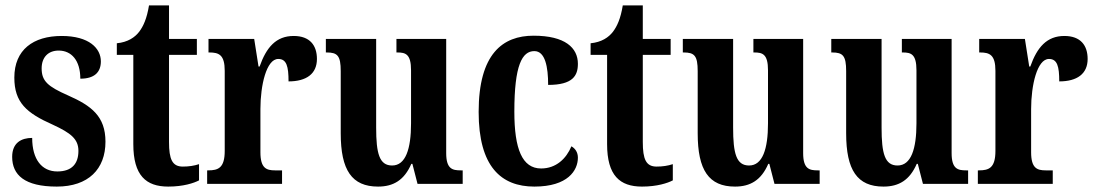

<svg xmlns="http://www.w3.org/2000/svg" viewBox="-20 -680 4054 710"><path d="M190 10C307 10 370 -55 370 -156C370 -250 318 -289 232 -327C157 -360 134 -380 134 -427C134 -468 158 -493 197 -493C244 -493 277 -457 277 -389C328 -389 353 -412 353 -453C353 -501 310 -547 208 -547C103 -547 33 -496 33 -393C33 -301 78 -262 175 -219C242 -188 270 -166 270 -122C270 -76 247 -46 192 -46C135 -46 99 -90 99 -170C59 -170 25 -152 25 -100C25 -33 71 10 190 10Z M602 10C658 10 697 -3 716 -13V-73C698 -67 678 -64 656 -64C617 -64 605 -91 605 -155V-477H708V-536H605V-660H531C523 -611 510 -583 495 -563C479 -542 453 -524 412 -520V-477H473V-147C473 -31 520 10 602 10Z M746 0H1023V-50H997C965 -50 943 -58 943 -117V-277C943 -364 965 -462 1009 -462C1040 -462 1047 -434 1047 -379C1113 -379 1152 -407 1152 -462C1152 -512 1126 -547 1066 -547C1001 -547 965 -505 940 -434H936L920 -536H751V-486H754C790 -486 811 -477 811 -418V-122C811 -59 787 -50 750 -50H746Z M1378 10C1435 10 1475 -14 1501 -74H1505L1524 0H1691V-50H1684C1653 -50 1630 -55 1630 -114V-536H1446V-486H1449C1480 -486 1500 -480 1500 -420V-224C1500 -129 1480 -68 1430 -68C1383 -68 1371 -112 1371 -208V-536H1185V-486H1188C1228 -486 1240 -474 1240 -417V-187C1240 -51 1281 10 1378 10Z M1956 10C2080 10 2117 -50 2117 -97C2117 -117 2107 -131 2093 -139C2074 -93 2036 -57 1981 -57C1911 -57 1882 -129 1882 -267C1882 -440 1911 -491 1956 -491C1996 -491 2007 -433 2007 -366C2098 -366 2117 -400 2117 -444C2117 -503 2070 -548 1953 -548C1839 -548 1750 -481 1750 -266C1750 -64 1833 10 1956 10Z M2354 10C2410 10 2449 -3 2468 -13V-73C2450 -67 2430 -64 2408 -64C2369 -64 2357 -91 2357 -155V-477H2460V-536H2357V-660H2283C2275 -611 2262 -583 2247 -563C2231 -542 2205 -524 2164 -520V-477H2225V-147C2225 -31 2272 10 2354 10Z M2698 10C2755 10 2795 -14 2821 -74H2825L2844 0H3011V-50H3004C2973 -50 2950 -55 2950 -114V-536H2766V-486H2769C2800 -486 2820 -480 2820 -420V-224C2820 -129 2800 -68 2750 -68C2703 -68 2691 -112 2691 -208V-536H2505V-486H2508C2548 -486 2560 -474 2560 -417V-187C2560 -51 2601 10 2698 10Z M3247 10C3304 10 3344 -14 3370 -74H3374L3393 0H3560V-50H3553C3522 -50 3499 -55 3499 -114V-536H3315V-486H3318C3349 -486 3369 -480 3369 -420V-224C3369 -129 3349 -68 3299 -68C3252 -68 3240 -112 3240 -208V-536H3054V-486H3057C3097 -486 3109 -474 3109 -417V-187C3109 -51 3150 10 3247 10Z M3596 0H3873V-50H3847C3815 -50 3793 -58 3793 -117V-277C3793 -364 3815 -462 3859 -462C3890 -462 3897 -434 3897 -379C3963 -379 4002 -407 4002 -462C4002 -512 3976 -547 3916 -547C3851 -547 3815 -505 3790 -434H3786L3770 -536H3601V-486H3604C3640 -486 3661 -477 3661 -418V-122C3661 -59 3637 -50 3600 -50H3596Z"/></svg>

Font: Noto Serif Sinhala ExtraCondensed
Style: Bold
Weight: 700
Width: 2
Designer: Jelle Bosma - Monotype Design Team
Foundry: Monotype Imaging Inc.
Version: Version 2.007